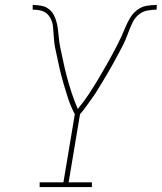

<svg xmlns="http://www.w3.org/2000/svg" viewBox="-20 -755 653 775"><path d="M140 0V-19H236L282 -294Q266 -324 255.5 -356Q245 -388 235.5 -421Q226 -454 218.5 -487.5Q211 -521 204 -555V-556Q204 -557 204 -557.5Q204 -558 203 -558V-559Q200 -574 198.5 -589.5Q197 -605 196 -620V-621Q195 -634 194 -646.5Q193 -659 189 -670Q185 -681 177.5 -691Q170 -701 160 -706.5Q150 -712 137.5 -714Q125 -716 112 -716V-735Q130 -735 148 -731.5Q166 -728 179 -717Q192 -706 199.5 -690Q207 -674 210.5 -656.5Q214 -639 215.5 -621Q217 -603 219.5 -585.5Q222 -568 226 -550.5Q230 -533 233.5 -515.5Q237 -498 241 -481Q245 -464 249.5 -447Q254 -430 259 -413Q264 -396 269.5 -379.5Q275 -363 281 -347Q287 -331 294 -315Q318 -344 338.5 -375Q359 -406 378 -438Q397 -470 415 -502Q433 -534 450 -567Q460 -586 469 -605.5Q478 -625 486 -644.5Q494 -664 505 -682.5Q516 -701 533.5 -714.5Q551 -728 571.5 -731.5Q592 -735 613 -735L612 -716Q594 -716 575 -712.5Q556 -709 540.5 -696.5Q525 -684 516 -666Q507 -648 500.5 -630Q494 -612 486.5 -594.5Q479 -577 469.5 -559.5Q460 -542 451 -525Q442 -508 432.5 -491Q423 -474 413 -457Q403 -440 393 -423.5Q383 -407 372.5 -390Q362 -373 350.5 -357Q339 -341 327.5 -325Q316 -309 303 -294L257 -19H351V0Z"/></svg>

Font: Iosevka Etoile Thin Oblique
Style: Regular
Weight: 100
Italic angle: -9°
Designer: Belleve Invis
Foundry: Belleve Invis
Version: Version 15.5.2; ttfautohint (v1.8.4)